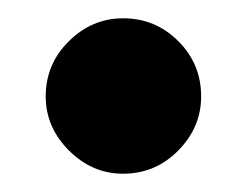

<svg xmlns="http://www.w3.org/2000/svg" viewBox="-20 -180 270 210"><path d="M114.6 10Q80.8 10 55.4 -15.4Q30 -40.8 30 -74.6Q30 -110 55.4 -135Q80.8 -160 114.6 -160Q150 -160 175 -135Q200 -110 200 -74.6Q200 -40.8 175 -15.4Q150 10 114.6 10Z"/></svg>

Font: Brygada 1918
Style: Regular
Weight: 400
Designer: Mateusz Machalski | Borys Kosmynka | Przemek Hoffer
Foundry: NIEPODLEGLA 2018
Version: Version 3.006